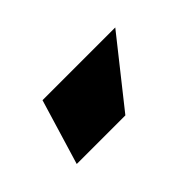

<svg xmlns="http://www.w3.org/2000/svg" viewBox="-31 -799 349 349"><g transform="rotate(-45 143.5 -625.0)"><path d="M256 -688 156 -562H31L69 -688Z"/></g></svg>

Font: CostaRica
Style: Normal
Weight: 900
Version: Version 1.3